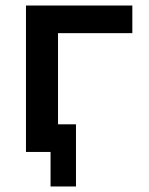

<svg xmlns="http://www.w3.org/2000/svg" viewBox="-20 -550 540 695"><path d="M163 125H255V-100H190V-430H459V-530H74V0H163Z"/></svg>

Font: Iosevka SS09
Style: Bold
Weight: 700
Monospace: yes
Designer: Belleve Invis
Foundry: Belleve Invis
Version: Version 5.2.1; ttfautohint (v1.8.3)